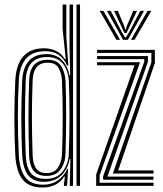

<svg xmlns="http://www.w3.org/2000/svg" viewBox="-20 -820 721 847"><path d="M333 0H317.5V-800H333ZM302.2 0H287.8L290.5 -118.2L286.8 -118.5Q279.5 -73.8 250.1 -45.9Q220.8 -18 174.2 -18Q128 -18 104.9 -46.1Q81.8 -74.2 78 -135Q74.2 -212 74 -294.1Q73.8 -376.2 78 -466Q81 -521.2 107.4 -551.2Q133.8 -581.2 185.5 -581.2Q228.2 -581.2 253.8 -554.4Q279.2 -527.5 286 -487.8H289.5L286.8 -611.5V-800H302.2ZM167.2 7.2Q108.8 7.2 80.4 -27.4Q52 -62 47.5 -135Q39.2 -291 47.5 -466.2Q55.5 -607 174.5 -607Q203.8 -607 227.9 -595Q252 -583 266.2 -559.2H270L256.2 -692.5V-800H272.5V-659.2L281.5 -530.8H275.8Q249 -594.2 179.8 -594.2Q122.8 -594.2 94.5 -560.9Q66.2 -527.5 63 -466.5Q58.8 -382.5 58.8 -301.2Q58.8 -220 63 -135.2Q66.8 -70.8 91.5 -38Q116.2 -5.2 170.2 -5.2Q207.8 -5.2 235.8 -24.9Q263.8 -44.5 276.8 -75.5H280.2L276 0H261.8L262 -6.8L266.2 -40.5H263Q231.2 7.2 167.2 7.2ZM181.2 -30.8Q232.2 -30.8 256.9 -64.2Q281.5 -97.8 283.5 -140Q286.5 -223.2 286.8 -304.6Q287 -386 283.8 -462.2Q282.2 -489.2 272.5 -513.5Q262.8 -537.8 242.2 -553.1Q221.8 -568.5 188 -568.5Q97.8 -568.5 93.5 -466Q90 -376.5 90.1 -300.2Q90.2 -224 93.5 -135Q95.5 -83.5 115.6 -57.1Q135.8 -30.8 181.2 -30.8ZM185 -44Q146 -44 128.1 -66.9Q110.2 -89.8 108.5 -135.2Q105.5 -221.5 105.6 -303.5Q105.8 -385.5 108.5 -465.8Q111.8 -556.2 190.2 -556.2Q233.8 -556.2 250.5 -527.5Q267.2 -498.8 269 -462.8Q271.8 -384.5 271.8 -304.4Q271.8 -224.2 268.8 -140Q267.2 -99 246.4 -71.5Q225.5 -44 185 -44ZM185 -56.5Q219.8 -56.5 235.8 -80.8Q251.8 -105 253.5 -140Q256.8 -221.8 256.6 -303.8Q256.5 -385.8 253.5 -462.5Q252.2 -494.5 239.1 -519Q226 -543.5 190.2 -543.5Q127 -543.5 124 -466Q120.8 -383.2 120.8 -303.5Q120.8 -223.8 124 -135.2Q125.5 -96.2 139.8 -76.4Q154 -56.5 185 -56.5ZM477.8 -54.5 647.8 -545V-586.5H408.2V-600H663.2V-542L501.5 -68.2H657.2V-54.5ZM435 -27.2V-42.5L616.5 -548V-559.2H408.2V-572.8H632.5V-547.2L454 -41H657.2V-27.2ZM404.2 0V-50L573.5 -532H408.2V-545.5H597.8L419.5 -46.5V-13.8H657.2V0ZM419.8 -772H436.2L509.5 -644.5H493.5ZM451.8 -772H468.5L518 -677.5L531.2 -655.2H536L549.2 -677.5L598.8 -772H615.5L544.2 -644.5H522.8ZM483 -772H500L528.2 -704.8L532.2 -689.8H535L539 -704.8L567.8 -772H584.5L547.8 -695L538.2 -674.5H529L519.2 -695ZM631 -772H647.5L573.5 -644.5H557.8Z"/></svg>

Font: Big Shoulders Inline Display Medium
Style: Regular
Weight: 500
Designer: Patric King
Foundry: XO Type Co
Version: Version 1.000